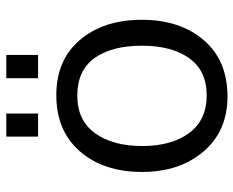

<svg xmlns="http://www.w3.org/2000/svg" viewBox="-88 -662 761 626"><g transform="rotate(-90 293.0 -349.5)"><path d="M426.3 -606.4H350.6V-710H426.3ZM235.4 -606.4H160.2V-710H235.4ZM129.4 -266.6Q129.4 -171.4 171.6 -114Q213.9 -56.6 294.9 -56.6Q375 -56.6 415.8 -113.8Q456.5 -170.9 456.5 -267.6Q456.5 -365.7 416.3 -422.1Q376 -478.5 293.5 -478.5Q213.4 -478.5 171.4 -420.9Q129.4 -363.3 129.4 -266.6ZM541 -268.1Q541 -143.6 474.6 -66.2Q408.2 11.2 291 11.2Q178.2 11.2 111.6 -66.9Q44.9 -145 44.9 -267.6Q44.9 -392.6 111.8 -469.7Q178.7 -546.9 295.4 -546.9Q410.2 -546.9 475.6 -469.5Q541 -392.1 541 -268.1Z"/></g></svg>

Font: Oxygen
Style: Regular
Weight: 400
Designer: Vernon Adams
Foundry: Vernon Adams
Version: Version Release 0.2.3 webfont; ttfautohint (v0.93.3-1d66) -l